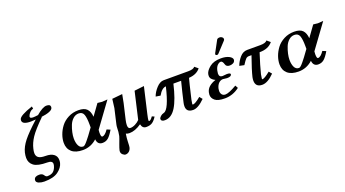

<svg xmlns="http://www.w3.org/2000/svg" viewBox="-64 -1347 4040 2247"><g transform="rotate(-20 1956.5 -224.0)"><path d="M371.1 -642.1 355 -637.2Q351.1 -636.2 341.6 -629.6Q332 -623 318.6 -606.4Q305.2 -589.8 299.8 -569.8V-565.9Q299.8 -546.9 338.9 -546.9Q358.9 -546.9 413.1 -554.2L399.9 -553.2Q481.9 -623 528.8 -623Q576.7 -623 577.1 -590.8Q577.1 -587.9 575.2 -578.1Q564 -534.2 420.9 -517.1L436 -518.1Q314.9 -398.9 272 -333.5Q229 -268.1 213.9 -203.1Q206.1 -173.3 206.1 -148.9Q206.1 -111.8 231 -92.5Q255.9 -73.2 318.8 -73.2Q383.8 -73.2 418.9 -47.1Q454.1 -21 454.1 25.9Q454.1 44.9 450.2 62Q437 117.2 378.4 160.6Q319.8 204.1 205.1 204.1Q167 204.1 136.5 191.7Q106 179.2 106 154.8Q106 148.9 106.9 146Q114.7 107.9 171.9 107.9Q210 107.9 225.1 131.8Q240.2 156.7 257.8 157.2Q309.6 157.2 335.7 133.1Q361.8 108.9 373 63Q375 57.1 375 45.9Q375 5.9 313 5.9Q193.8 5.9 145.5 -30Q97.2 -65.9 97.2 -128.9Q97.2 -157.7 105 -192.9Q121.1 -259.8 176 -329.3Q231 -398.9 356.9 -513.2Q320.8 -510.3 295.9 -509.8Q190.9 -509.8 190.9 -561Q190.9 -563 192.9 -575.2Q204.1 -618.2 366.2 -671.9Z M860.8 -444.8Q934.1 -444.8 966.3 -410.9Q998.5 -377 1003.4 -312L1101.6 -448.2Q1138.7 -442.4 1157.7 -441.9Q1177.7 -441.9 1225.6 -446.8L1006.8 -147Q1004.9 -123 1004.4 -111.8Q1004.4 -58.6 1021.5 -59.1Q1054.7 -59.1 1095.7 -120.1L1138.7 -102.1Q1101.6 -39.1 1071.5 -13.4Q1041.5 12.2 999.5 12.2Q937.5 12.2 930.7 -57.1Q855.5 11.7 755.4 12.2Q664.6 12.2 617.7 -29.3Q570.8 -70.8 570.8 -143.1Q570.8 -189.9 588.6 -241Q606.4 -292 641.1 -338.4Q675.8 -384.8 733.4 -414.8Q791 -444.8 860.8 -444.8ZM928.7 -206.1V-241.2Q928.7 -325.2 913.6 -366.7Q898.4 -408.2 851.6 -408.2Q812.5 -408.2 781.5 -380.6Q750.5 -353 733.6 -311Q716.8 -269 707.8 -227.5Q698.7 -186 698.7 -151.9Q698.7 -97.7 716.6 -61.8Q734.4 -25.9 772.5 -25.9Q781.2 -25.9 795.4 -37.8Q809.6 -49.8 831.5 -76.9Q853.5 -104 867.7 -122.6Q881.8 -141.1 909.7 -180.2Z M1206.5 231.9Q1190.4 231.9 1171.9 216.1Q1153.3 200.2 1153.3 175.8Q1153.3 167 1154.3 163.1Q1161.1 134.3 1177.2 91.8Q1204.1 22 1208.5 3.9Q1210.4 -3.9 1216.3 -45.9Q1217.3 -54.7 1218.3 -86.4Q1219.2 -118.2 1224.1 -137.2L1267.1 -323.2L1281.2 -434.1L1409.2 -446.8Q1396 -375 1389.2 -342.8L1344.2 -149.9Q1335.4 -111.8 1335.4 -85Q1335.4 -41 1365.2 -41Q1394 -41 1426.8 -57.6Q1459.5 -74.2 1481.4 -98.1L1559.1 -434.1L1680.2 -448.2L1605.5 -126Q1592.3 -67.9 1592.3 -54.2Q1592.3 -42 1598.1 -42Q1618.2 -42 1645.5 -83L1675.3 -69.8Q1649.4 -27.8 1620.8 -7.8Q1592.3 12.2 1544.2 12.2Q1496.1 12.2 1484.4 -43Q1404.3 12.2 1334.5 12.2Q1309.6 12.2 1290.5 2.9Q1281.7 61 1281.2 96.2Q1279.3 157.2 1276.4 168Q1269.5 198.7 1250 215.3Q1230.5 231.9 1206.5 231.9Z M2227.1 -433.1Q2293 -433.1 2310.1 -459L2353 -423.8Q2304.2 -362.8 2209 -357.9Q2196.8 -316.9 2148.4 -108.9Q2140.6 -71.8 2140.1 -59.1Q2140.1 -47.9 2145 -47.9Q2174.8 -47.9 2245.1 -106.9L2274.4 -71.8Q2190.4 12.2 2128.4 12.2Q2044.4 12.2 2044.4 -63Q2044.4 -85.9 2050.3 -108.9Q2075.2 -220.7 2110.4 -356.9H2014.2Q1971.2 -170.9 1914.3 -79.3Q1857.4 12.2 1775.4 12.2Q1729.5 12.2 1729 -18.1Q1729 -20 1729.5 -22Q1730 -23.9 1730 -25.9Q1733.9 -37.1 1750 -52Q1766.1 -66.9 1792 -73.2Q1856.9 -89.4 1920.4 -356.9Q1868.7 -354 1825.2 -275.9L1767.1 -285.2Q1785.2 -336.9 1829.6 -385Q1874 -433.1 1920.4 -433.1Z M2490.2 -121.1Q2487.3 -106 2487.3 -92.8Q2487.3 -64 2502.2 -46.4Q2517.1 -28.8 2543.9 -28.8Q2587.9 -28.8 2687 -86.9L2706.1 -51.8Q2623 12.2 2523.9 12.2Q2437 12.2 2401.1 -17.3Q2365.2 -46.9 2365.2 -88.9Q2365.2 -100.1 2369.1 -118.2Q2385.3 -193.4 2491.2 -229Q2433.1 -255.9 2433.1 -299.8Q2433.1 -305.7 2435.1 -321.8Q2444.8 -363.8 2496.1 -404.3Q2547.4 -444.8 2636.2 -444.8Q2697.3 -444.8 2736.3 -424.8Q2775.4 -404.8 2775.4 -377Q2775.4 -373 2773.9 -370.1Q2769 -349.1 2749 -339.6Q2729 -330.1 2708 -330.1Q2665 -330.1 2656.2 -363.8Q2643.1 -407.7 2622.1 -408.2Q2602.1 -408.2 2580.6 -387.7Q2559.1 -367.2 2549.3 -325.2Q2544.4 -300.3 2543.9 -288.1Q2543.9 -243.2 2585.9 -243.2Q2588.9 -244.1 2594.2 -244.1Q2622.1 -248 2638.2 -248Q2684.1 -248 2684.1 -230Q2684.1 -228 2683.1 -227.1Q2678.2 -202.1 2627 -202.1L2600.1 -205.1Q2585 -208 2577.1 -208Q2546.4 -208 2523.2 -185.1Q2500 -162.1 2490.2 -121.1ZM2708 -680.2Q2723.1 -680.2 2736.1 -670.2Q2749 -660.2 2749 -647V-643.1Q2747.1 -633.3 2740.2 -626L2627 -503.9Q2621.1 -497.1 2609.4 -497.1Q2603.5 -497.1 2597.4 -501Q2591.3 -504.9 2591.3 -509.8Q2591.3 -515.6 2594.2 -522L2671.4 -665Q2679.2 -680.2 2708 -680.2Z M2960.9 -432.1H3125.5Q3190.4 -432.1 3210 -459L3252 -423.8Q3198.7 -356.9 3090.8 -356.9H3087.9Q3039.1 -208 3014.6 -108.9Q3006.8 -68.8 3006.8 -58.1Q3006.8 -48.3 3010.7 -47.9Q3037.6 -47.9 3109.9 -106.9L3139.6 -71.8Q3057.6 12.2 2988.8 12.2Q2904.8 12.2 2904.8 -69.8Q2904.8 -86.9 2909.7 -111.8Q2927.7 -189 2986.8 -356.9H2953.6Q2931.6 -356.9 2916.3 -341.6Q2900.9 -326.2 2868.7 -275.9L2809.6 -288.1Q2829.6 -342.3 2868.7 -387.2Q2907.7 -432.1 2960.9 -432.1Z M3547.9 -444.8Q3621.1 -444.8 3653.3 -410.9Q3685.5 -377 3690.4 -312L3788.6 -448.2Q3825.7 -442.4 3844.7 -441.9Q3864.7 -441.9 3912.6 -446.8L3693.8 -147Q3691.9 -123 3691.4 -111.8Q3691.4 -58.6 3708.5 -59.1Q3741.7 -59.1 3782.7 -120.1L3825.7 -102.1Q3788.6 -39.1 3758.5 -13.4Q3728.5 12.2 3686.5 12.2Q3624.5 12.2 3617.7 -57.1Q3542.5 11.7 3442.4 12.2Q3351.6 12.2 3304.7 -29.3Q3257.8 -70.8 3257.8 -143.1Q3257.8 -189.9 3275.6 -241Q3293.5 -292 3328.1 -338.4Q3362.8 -384.8 3420.4 -414.8Q3478 -444.8 3547.9 -444.8ZM3615.7 -206.1V-241.2Q3615.7 -325.2 3600.6 -366.7Q3585.4 -408.2 3538.6 -408.2Q3499.5 -408.2 3468.5 -380.6Q3437.5 -353 3420.7 -311Q3403.8 -269 3394.8 -227.5Q3385.7 -186 3385.7 -151.9Q3385.7 -97.7 3403.6 -61.8Q3421.4 -25.9 3459.5 -25.9Q3468.3 -25.9 3482.4 -37.8Q3496.6 -49.8 3518.6 -76.9Q3540.5 -104 3554.7 -122.6Q3568.8 -141.1 3596.7 -180.2Z"/></g></svg>

Font: Linux Libertine
Style: Semibold Italic
Weight: 600
Italic angle: -11.5°
Designer: Philipp H. Poll
Foundry: Philipp H. Poll
Version: Version 5.1.2 ; ttfautohint (v0.9)